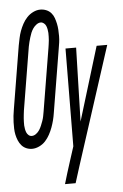

<svg xmlns="http://www.w3.org/2000/svg" viewBox="-82 -787 670 1045"><g transform="rotate(-5 252.5 -264.0)"><path d="M69 8Q52 8 37 1.5Q22 -5 11.5 -17Q1 -29 -5.5 -44.5Q-12 -60 -15.5 -76.5Q-19 -93 -19.5 -110Q-20 -127 -19.5 -144.5Q-19 -162 -17 -179.5Q-15 -197 -12 -214L45 -559Q49 -579 53 -598.5Q57 -618 64 -637Q71 -656 81 -674.5Q91 -693 105.5 -708.5Q120 -724 139.5 -733.5Q159 -743 178 -743Q196 -743 211.5 -736.5Q227 -730 237.5 -718Q248 -706 253.5 -690.5Q259 -675 262.5 -658.5Q266 -642 267 -625Q268 -608 268 -590.5Q268 -573 265.5 -555.5Q263 -538 260 -521L203 -176Q200 -156 195 -136.5Q190 -117 183 -98Q176 -79 166 -60.5Q156 -42 142 -26.5Q128 -11 108 -1.5Q88 8 69 8ZM73 -62Q85 -62 96.5 -70.5Q108 -79 115 -90Q122 -101 127 -113Q132 -125 136.5 -137.5Q141 -150 143.5 -162.5Q146 -175 148 -187L205 -532Q206 -542 208 -552.5Q210 -563 210.5 -573Q211 -583 211.5 -593Q212 -603 211.5 -613Q211 -623 209 -633Q207 -643 203.5 -651.5Q200 -660 192 -666.5Q184 -673 175 -673Q163 -673 151.5 -664.5Q140 -656 132.5 -645Q125 -634 120 -622Q115 -610 111.5 -597.5Q108 -585 104.5 -572.5Q101 -560 99 -548L42 -203Q41 -193 39.5 -182.5Q38 -172 37.5 -162Q37 -152 36.5 -142Q36 -132 36.5 -122Q37 -112 39 -102Q41 -92 44.5 -83.5Q48 -75 55.5 -68.5Q63 -62 73 -62ZM230 215Q238 186 247.5 156.5Q257 127 266 98L293 14L297 -520H355L344 -117L467 -520H525L317 123L288 215Z"/></g></svg>

Font: Iosevka Oblique
Style: Regular
Weight: 400
Italic angle: -9°
Monospace: yes
Designer: Belleve Invis
Foundry: Belleve Invis
Version: Version 32.5.0; ttfautohint (v1.8.4)